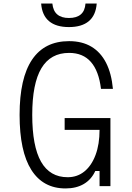

<svg xmlns="http://www.w3.org/2000/svg" viewBox="-20 -1045 740 1078"><path d="M348 13Q222 13 156 -91Q90 -195 90 -400Q90 -606 160 -710Q230 -814 368 -814Q441 -814 493 -783Q545 -752 575.5 -692.5Q606 -633 614 -546H547Q535 -646 490.5 -697Q446 -748 368 -748Q264 -748 212.5 -662Q161 -576 161 -400Q161 -224 210.5 -137Q260 -50 360 -50Q414 -50 454 -82.5Q494 -115 516.5 -175Q539 -235 539 -316H343V-382H600V0H539V-85H515Q493 -37 450.5 -12Q408 13 348 13ZM274 -1025Q278 -984 301.5 -964Q325 -944 367 -944Q410 -944 433.5 -964Q457 -984 460 -1025H523Q518 -959 478.5 -926Q439 -893 367 -893Q295 -893 255.5 -926Q216 -959 211 -1025Z"/></svg>

Font: Martian Mono SemiExpanded ExtraLight
Style: Regular
Weight: 250
Monospace: yes
Version: Version 0.930